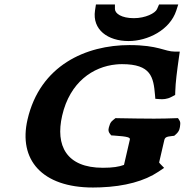

<svg xmlns="http://www.w3.org/2000/svg" viewBox="-20 -826 824 856"><path d="M102.7 -293.1C61.3 -114.1 166.7 10 394.7 10C406.2 10 417.5 9.8 428.6 9.3C537 5.2 624.9 -19.1 686.3 -60.4L711.7 -77.5L694.7 -95.1C690.8 -99 689.6 -101.4 689.5 -101.7L689.5 -101.9L712.4 -200.8C715.2 -213.2 721.3 -216.9 746.5 -219.5L756.7 -220.6L764.8 -227.7C781.4 -242.3 782.1 -257.6 783.2 -268.6C783.8 -274.6 785.1 -281.8 779.3 -290.5L773.5 -299.4L761.1 -299C734 -298 703.1 -297 667.1 -297C628.2 -297 555.2 -298 508.4 -299L494.9 -299.3L484.2 -290.7C472 -281.2 470.4 -273.1 468.2 -266.6C464.9 -256.6 459.1 -243.2 470.1 -229.7L476 -222.4L487.6 -221.7C551.9 -217.4 561 -212.9 558.9 -203.7L532.8 -90.8C510.3 -82.5 483 -78 438.7 -78C275.8 -78 226.2 -176.9 257.2 -310.8C291.6 -460.1 394.9 -528.8 497.7 -538.7C506.4 -539.6 515.2 -540 524 -540C653.6 -540 664.3 -482.4 671.1 -402.2L672.5 -385.5L691.6 -384.1C698.9 -383.5 706.9 -383.4 715.7 -384.6C724.4 -385.9 733.9 -388.4 743.7 -393.6L760.9 -402.6L761.5 -419.9C762.6 -458.1 768.6 -505.4 778.2 -573.2L781.5 -596H758.6C713.9 -596 686.5 -625 557.1 -625C363.9 -625 158.6 -535.3 102.7 -293.1ZM774.7 -806H689.1L680.1 -785.4C672.2 -767.1 628.4 -745 576.9 -745C521.6 -745 492.4 -765.9 492.4 -786L492.4 -806H407.7L403.6 -779.2C390.8 -693.8 460.4 -643 553.4 -643C638.3 -643 737.5 -691.8 765.9 -778.9Z"/></svg>

Font: Linux Libertine Mono O 
Style: Mono Bold Oblique
Weight: 400
Italic angle: -13°
Designer: Philipp H. Poll
Foundry: Philipp H. Poll
Version: Version 5.1.7